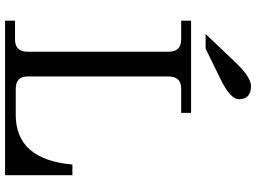

<svg xmlns="http://www.w3.org/2000/svg" viewBox="-146 -862 1008 756"><g transform="rotate(90 358.0 -484.0)"><path d="M669.9 0H61.5V-39.1H134.8Q183.6 -39.1 183.6 -87.9V-644.5Q183.6 -693.4 134.8 -693.4H61.5V-732.4H424.3V-693.4H330.1Q281.2 -693.4 281.2 -644.5V-87.9Q281.2 -42 330.1 -42H432.6Q607.9 -42 627.9 -265.1H669.9ZM171.4 -789.6H113.8L227.1 -908.7Q283.7 -968.3 319.3 -968.3Q370.6 -968.3 370.6 -920.4Q370.6 -887.2 292 -848.6Z"/></g></svg>

Font: Munson
Style: Regular
Weight: 400
Designer: Paul James MIller
Foundry: High-Logic / Made with FontCreator
Version: Version 2.10;May 5, 2019;FontCreator 11.5.0.2430 64-bit